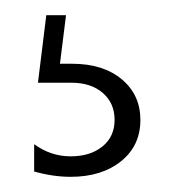

<svg xmlns="http://www.w3.org/2000/svg" viewBox="-20 -28 233 253"><path d="M41 -8H67L59 56H75Q116 56 140.5 76.5Q165 97 165 130Q165 164 139.5 184.5Q114 205 73 205Q50 205 25 198V162Q47 178 73 178Q99 178 115 165Q131 152 131 130Q131 108 115.5 94.5Q100 81 74 81H30Z"/></svg>

Font: Glametrix
Style: Light
Weight: 300
Designer: gluk
Foundry: gluk
Version: Version 0.40